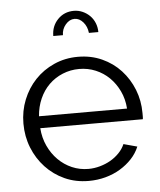

<svg xmlns="http://www.w3.org/2000/svg" viewBox="-53 -776 693 832"><g transform="rotate(-5 293.5 -360.0)"><path d="M299 -695Q277 -695 260 -675Q243 -655 243 -629H201Q201 -672 229 -701Q257 -730 299 -730Q319 -730 337 -722Q355 -714 368.5 -700.5Q382 -687 389.5 -668.5Q397 -650 397 -629H356Q353 -657 336.5 -676Q320 -695 299 -695ZM300 10Q243 10 195.5 -11.5Q148 -33 113 -70.5Q78 -108 58.5 -157Q39 -206 39 -262Q39 -317 58.5 -365.5Q78 -414 112.5 -450.5Q147 -487 195 -508.5Q243 -530 299 -530Q356 -530 403.5 -508.5Q451 -487 485 -450Q519 -413 538 -365Q557 -317 557 -263Q557 -255 557 -247Q557 -239 556 -236H110Q113 -194 129.5 -158.5Q146 -123 172 -97Q198 -71 231.5 -56.5Q265 -42 303 -42Q328 -42 353 -49Q378 -56 399 -68Q420 -80 437 -97.5Q454 -115 463 -136L522 -120Q510 -91 488 -67.5Q466 -44 437 -26.5Q408 -9 373 0.5Q338 10 300 10ZM492 -288Q489 -330 472.5 -364.5Q456 -399 430.5 -424Q405 -449 371.5 -463Q338 -477 300 -477Q262 -477 228 -463Q194 -449 168.5 -424Q143 -399 127.5 -364Q112 -329 109 -288Z"/></g></svg>

Font: PTCRaleway
Style: Regular
Weight: 400
Designer: Matt McInerney, Pablo Impallari, Rodrigo Fuenzalida
Foundry: Matt McInerney, Pablo Impallari, Rodrigo Fuenzalida
Version: Version 3.000g; ttfautohint (v1.5) -l 8 -r 28 -G 28 -x 14 -D